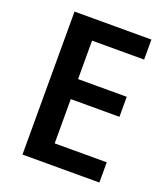

<svg xmlns="http://www.w3.org/2000/svg" viewBox="-132 -807 786 901"><g transform="rotate(20 261.0 -357.0)"><path d="M469 0H85V-714H469V-614H209V-422H452V-322H209V-101H469Z"/></g></svg>

Font: Noto Sans Display Medium
Style: Regular
Weight: 500
Designer: Monotype Design Team
Foundry: Monotype Imaging Inc.
Version: Version 1.900